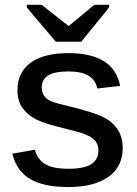

<svg xmlns="http://www.w3.org/2000/svg" viewBox="-20 -754 559 784"><path d="M481 -148.9Q481 -73.2 422.4 -31.7Q363.8 9.8 259.3 9.8Q157.2 9.8 102.3 -23.4Q47.4 -56.6 30.3 -126.5L122.1 -142.6Q133.3 -102.1 165 -83.5Q196.8 -64.9 259.3 -64.9Q323.2 -64.9 352.5 -83.5Q381.8 -102.1 381.8 -140.1Q381.8 -169.4 360.6 -187.3Q339.4 -205.1 290.5 -217.3Q239.7 -230 207.3 -238.8Q174.8 -247.6 155.5 -254.6Q136.2 -261.7 124.5 -268.1Q89.4 -287.1 70.3 -315.4Q51.3 -343.8 51.3 -385.3Q51.3 -458.5 105 -497.8Q158.7 -537.1 260.3 -537.1Q350.1 -537.1 403.6 -504.4Q457 -471.7 470.7 -403.3L377.4 -392.6Q370.6 -426.8 341.6 -444.6Q312.5 -462.4 260.3 -462.4Q204.1 -462.4 177.2 -446.3Q150.4 -430.2 150.4 -396Q150.4 -370.6 167.2 -354.5Q184.1 -338.4 229.5 -328.1Q290.5 -314 343.5 -297.9Q396.5 -281.7 421.9 -264.2Q450.2 -244.6 465.6 -217Q481 -189.5 481 -148.9ZM425.3 -723.1 311.5 -583.5H208L89.8 -723.1V-734.4H149.9L259.8 -647.9H260.7L365.2 -734.4H425.3Z"/></svg>

Font: Arimo Medium
Style: Regular
Weight: 500
Designer: Steve Matteson
Foundry: Monotype Imaging Inc.
Version: Version 1.33